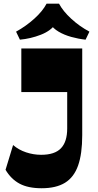

<svg xmlns="http://www.w3.org/2000/svg" viewBox="-20 -988 523 1022"><path d="M201.7 14Q129.5 14 84.1 -10.4Q38.8 -34.7 9.5 -84.2L49.7 -216Q79.5 -190.2 118.9 -177.1Q158.2 -164 199 -164Q271.5 -164 304.6 -198.9Q337.7 -233.7 337.7 -304V-730H417.7V-268.7Q417.7 -169.2 395.7 -106.9Q373.7 -44.5 326.1 -15.2Q278.5 14 201.7 14ZM93.5 -498V-730H384.7V-498ZM86 -776.8 65.5 -819.5Q118.5 -848.7 162.6 -888.5Q206.7 -928.2 228 -968.5H294.2Q315.7 -928.2 359 -888.4Q402.2 -848.5 456 -819.5L435.5 -776.8Q397 -781 359.2 -791.5Q321.5 -802 291.9 -819.5Q262.2 -837 247.5 -861.3H276.2Q251.5 -824.3 197.4 -803.1Q143.2 -782 86 -776.8Z"/></svg>

Font: Savate ExtraLight
Style: Regular
Weight: 200
Designer: Max Esnée
Foundry: Plomb Type
Version: Version 2.000